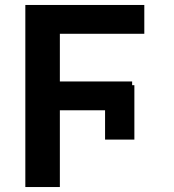

<svg xmlns="http://www.w3.org/2000/svg" viewBox="-20 -750 700 773"><path d="M403 -188V-306H221V3H82V-730H561V-614H221V-422H512V-407H521V-188Z"/></svg>

Font: Sinter Bold
Style: Regular
Weight: 700
Foundry: Adobe & rsms
Version: Version 1.000